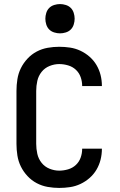

<svg xmlns="http://www.w3.org/2000/svg" viewBox="-20 -912 590 944"><path d="M271 12Q243 12 214.5 7Q186 2 160.5 -11.5Q135 -25 115 -46.5Q95 -68 82.5 -93.5Q70 -119 65.5 -147.5Q61 -176 61 -205V-465Q61 -494 65.5 -522.5Q70 -551 82.5 -576.5Q95 -602 115 -623.5Q135 -645 160.5 -658.5Q186 -672 214.5 -677Q243 -682 271 -682Q298 -682 324.5 -678Q351 -674 375.5 -662.5Q400 -651 420.5 -633Q441 -615 454.5 -592Q468 -569 474.5 -543Q481 -517 481 -490V-489H384V-490Q384 -512 376.5 -533Q369 -554 353 -569Q337 -584 315 -590.5Q293 -597 271 -597Q247 -597 223.5 -587.5Q200 -578 184.5 -558.5Q169 -539 163.5 -514.5Q158 -490 158 -465V-205Q158 -180 163.5 -155.5Q169 -131 184.5 -111.5Q200 -92 223.5 -82.5Q247 -73 271 -73Q293 -73 315 -79.5Q337 -86 353 -101Q369 -116 376.5 -137Q384 -158 384 -180V-181H481V-180Q481 -153 474.5 -127Q468 -101 454.5 -78Q441 -55 420.5 -37Q400 -19 375.5 -7.5Q351 4 324.5 8Q298 12 271 12ZM275 -748Q261 -748 246.5 -752.5Q232 -757 222 -767Q212 -777 207.5 -791.5Q203 -806 203 -820Q203 -834 207.5 -848.5Q212 -863 222 -873Q232 -883 246.5 -887.5Q261 -892 275 -892Q289 -892 303.5 -887.5Q318 -883 328 -873Q338 -863 342.5 -848.5Q347 -834 347 -820Q347 -806 342.5 -791.5Q338 -777 328 -767Q318 -757 303.5 -752.5Q289 -748 275 -748Z"/></svg>

Font: Lode Dark
Style: Bold
Weight: 700
Monospace: yes
Designer: Belleve Invis
Foundry: Belleve Invis
Version: Version 29.2.0; ttfautohint (v1.8.3)